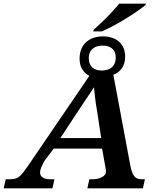

<svg xmlns="http://www.w3.org/2000/svg" viewBox="-69 -1020 834 1040"><path d="M435 -850H483C565 -885 672 -954 718 -992L722 -1000H577C535 -949 483 -898 439 -860ZM-49 0H215L226 -49H200C173 -49 148 -60 148 -85C148 -107 165 -136 172 -149L222 -215H484L504 -103C504 -105 505 -105 505 -88C504 -68 476 -49 431 -49H415L404 0H705L716 -49H698C656 -49 645 -78 634 -139L545 -615C582 -629 609 -661 609 -712C609 -786 557 -823 489 -823C417 -823 362 -782 362 -702C362 -656 383 -626 415 -609L87 -128C40 -60 29 -49 -17 -49H-38ZM482 -638C444 -638 412 -657 412 -704C412 -754 447 -773 487 -773C526 -773 558 -755 558 -709C558 -659 525 -638 482 -638ZM258 -272 340 -397C380 -457 389 -470 440 -547C447 -476 454 -431 460 -399L479 -272Z"/></svg>

Font: Noto Serif Semi
Style: Italic
Weight: 600
Italic angle: -12°
Designer: Monotype Design Team
Foundry: Monotype Imaging Inc.
Version: Version 1.901